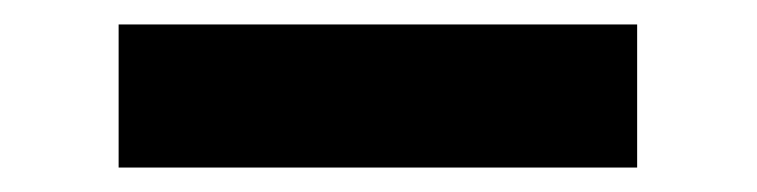

<svg xmlns="http://www.w3.org/2000/svg" viewBox="-20 -379 619 157"><path d="M77 -242V-359H501V-242Z"/></svg>

Font: DM Sans 12pt ExtraBold
Style: Regular
Weight: 800
Version: Version 4.004;gftools[0.9.30]